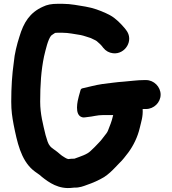

<svg xmlns="http://www.w3.org/2000/svg" viewBox="-20 -710 878 982"><path d="M801.5 -226C801.5 -266.1 767.1 -300.5 727 -300.5H718C681.1 -300.5 646.5 -294.9 613.2 -292.5C576.4 -290.2 538.8 -284.2 504.4 -280.4C464.1 -274.4 436.7 -265.7 401.4 -258.2C397.2 -257.4 393.2 -253.9 392 -249.4L383 -217.3C377.6 -197.6 358.1 -121.1 400.7 -110.2C404.9 -109.2 409.4 -109 413.6 -109.6L429.2 -111.6C454.9 -113.7 476.4 -121.5 507 -121.5H559C558.6 -118.4 557.4 -116.6 556.8 -113.7C553.9 -100.8 551.2 -91.9 546.3 -78.4L536.3 -52.4C530.4 -36.2 528.4 -32.4 517.2 -18.8C503.9 -1.8 498.1 7.2 485.1 20.3L464.2 42.1C456.9 48.9 449.1 56.2 443.2 62.2C425.4 80 393.4 89.5 360.7 101.5C349.8 101.6 340.5 102.1 328.8 103.6C316.6 100.5 308.2 93.1 297.1 86.6L287.9 79.3C284.1 76.2 279.8 72.5 275.1 68.5C259.1 55.1 246.6 49.7 236.5 37.9C224.7 24.1 221.1 6.8 213.1 -19.3C200.5 -72.4 185.5 -126.5 185.5 -190C185.5 -276.6 190.3 -349.5 205.2 -421.3C214.1 -458 224.9 -506.8 241.2 -527.5C244.7 -530.6 254.7 -537.3 262 -541.8C264.2 -542.1 269 -542.5 274 -542.5H300C331.2 -542.5 361.9 -535.2 392.9 -530.7C410.6 -527 425.1 -521 444.2 -515.4C456 -509.1 470.3 -503.6 474.7 -499.7L492.4 -483.9C495.5 -480.8 499.2 -476.8 501.2 -474.3L508.2 -465.3C520.9 -449.4 538 -439.9 558 -437.6C620.1 -430.3 666.8 -504.2 624.8 -556.7L617.7 -565.9C598.1 -589 571.7 -616.5 542.8 -632.1L522.4 -642.3C490.1 -657 458.2 -669.1 417 -676.3C382.8 -681.6 342.6 -690.5 301 -690.5H274C244 -690.5 220.6 -686.3 198.6 -675.3C132.4 -645.2 101 -595.4 79.1 -521.7C66.9 -484 54.1 -434.4 50.6 -391.4C41.5 -327.6 37.5 -263.4 37.5 -190C37.5 -142.7 42.4 -112 49.7 -72.6C67.6 16.5 86.3 105.8 147.8 159C163.2 172.3 180.9 181.6 192.2 192.8C192.4 193.1 192.8 193.5 193.2 193.8C229.8 223 280 259.6 350.8 250.4C354.6 249.7 357.7 249.5 359.7 249.5C386.4 250.6 407 242.2 424.2 235.8C454.3 225.7 486 211.6 512.6 195.6C534.3 181.6 553.6 162.8 569 146.6L589.8 124.9C609.2 106.7 619.6 91.1 635.9 70.6C662.2 35 684.1 -9.1 695.2 -57.2C701.1 -83.9 712.4 -114 709.5 -152.2C712.5 -152.4 715.5 -152.5 718 -152.5H727C766.8 -152.5 801.5 -185.7 801.5 -226Z"/></svg>

Font: Smoothie
Style: SeBd
Weight: 600
Foundry: Cannot Into Space Fonts
Version: Version 0.8